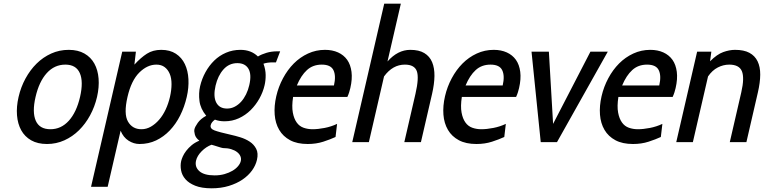

<svg xmlns="http://www.w3.org/2000/svg" viewBox="-20 -770 4138 1040"><path d="M234.7 10C268 10 299.4 3.3 328.8 -10C358.2 -23.3 384.6 -41.5 407.9 -64.5C431.2 -87.5 451.3 -114.5 468.1 -145.5C484.9 -176.5 497.4 -209.7 505.6 -245C513.7 -280.3 516.5 -313.5 514 -344.5C511.5 -375.5 503.9 -402.5 491.2 -425.5C478.5 -448.5 460.6 -466.7 437.3 -480C414.1 -493.3 385.8 -500 352.4 -500C318.4 -500 286.7 -493.3 257.3 -480C227.9 -466.7 201.5 -448.5 178.2 -425.5C154.9 -402.5 134.9 -375.5 118 -344.5C101.2 -313.5 88.7 -280.3 80.6 -245C72.4 -209.7 69.6 -176.5 72.1 -145.5C74.6 -114.5 82.2 -87.5 94.9 -64.5C107.6 -41.5 125.6 -23.3 148.8 -10C172.1 3.3 200.7 10 234.7 10ZM334 -420C372.6 -420 398.8 -404.7 412.3 -374C425.9 -343.3 426.3 -300.3 413.6 -245C400.8 -189.7 380.5 -146.7 352.8 -116C325 -85.3 291.8 -70 253.2 -70C213.8 -70 187.4 -85.3 173.8 -116C160.2 -146.7 159.8 -189.7 172.6 -245C185.3 -300.3 205.6 -343.3 233.3 -374C261.1 -404.7 294.6 -420 334 -420Z M735.7 10C768.4 10 798.4 3.5 825.7 -9.5C853 -22.5 877.7 -40.5 899.7 -63.5C921.6 -86.5 940.4 -113.5 955.9 -144.5C971.4 -175.5 983.3 -209 991.6 -245C999.3 -278.3 1002.3 -310.3 1000.7 -341C999.1 -371.7 992.7 -398.8 981.5 -422.5C970.3 -446.2 954 -465 932.6 -479C911.1 -493 884.8 -500 853.4 -500C823.4 -500 797.5 -493 775.6 -479C753.7 -465 731.1 -445.3 708 -420L716.1 -490H642.1L473.1 242H563.1L633.3 -62C643.1 -38 657.4 -20 676.3 -8C695.2 4 715 10 735.7 10ZM827 -420C845 -420 859.9 -415.5 871.8 -406.5C883.8 -397.5 893 -385.3 899.4 -370C905.9 -354.7 909.1 -336.2 909.1 -314.5C909.1 -292.8 906.3 -269.7 900.6 -245C895 -221 887.3 -198.3 877.4 -177C867.4 -155.7 855.7 -137.2 842 -121.5C828.4 -105.8 813.5 -93.3 797.4 -84C781.2 -74.7 764.2 -70 746.2 -70C713.5 -70 689.2 -83.8 673.2 -111.5C657.3 -139.2 656.4 -183.7 670.6 -245C684.3 -304.3 705.6 -348.3 734.5 -377C763.5 -405.7 794.3 -420 827 -420Z M1126.3 250C1160.3 250 1191.5 245.7 1219.8 237C1248.1 228.3 1272.8 216.8 1293.7 202.5C1314.7 188.2 1331.8 171.8 1345.1 153.5C1358.3 135.2 1367.2 116 1371.8 96C1377.4 72 1376 52 1367.7 36C1359.4 20 1347.6 7 1332.2 -3C1316.8 -13 1299.8 -20.8 1281.1 -26.5C1262.4 -32.2 1245.5 -36.7 1230.2 -40C1188.4 -49.3 1159 -57.2 1142.2 -63.5C1125.3 -69.8 1118.3 -79.3 1121.2 -92C1122.6 -98 1125.4 -103.5 1129.5 -108.5C1133.7 -113.5 1138.6 -118 1144.2 -122C1159.4 -116 1176.8 -113 1196.1 -113C1224.1 -113 1250 -118.5 1273.9 -129.5C1297.8 -140.5 1319 -155.2 1337.6 -173.5C1356.1 -191.8 1371.9 -212.7 1385 -236C1398 -259.3 1407.4 -283.3 1413.1 -308C1417.3 -326 1419.2 -344.7 1419 -364C1418.8 -383.3 1414.9 -403.7 1407.1 -425C1415.1 -427.7 1423 -429.5 1430.9 -430.5C1438.8 -431.5 1444.4 -432 1447.7 -432H1474.7L1497.6 -492H1481.6C1460.9 -492 1441.6 -489.3 1423.7 -484C1405.8 -478.7 1390.3 -472 1377.1 -464C1352.7 -488 1321.1 -500 1282.4 -500C1254.4 -500 1228.4 -494.8 1204.4 -484.5C1180.3 -474.2 1159 -460 1140.5 -442C1122.1 -424 1106.2 -403 1093 -379C1079.8 -355 1070.1 -329.7 1063.9 -303C1058.1 -277.7 1056.9 -251 1060.5 -223C1064 -195 1076.2 -168.3 1097 -143C1076.4 -131.7 1061.1 -118.8 1051.1 -104.5C1041.1 -90.2 1035.2 -78.7 1033.2 -70C1031.5 -62.7 1032.2 -53 1035.5 -41C1038.7 -29 1046.8 -18 1059.8 -8C1043.6 -1.3 1029.8 6.8 1018.2 16.5C1006.6 26.2 996.8 36.3 988.6 47C980.5 57.7 974.3 67.8 970.1 77.5C965.9 87.2 963 95.3 961.4 102C957.8 118 957.5 134.8 960.8 152.5C964 170.2 971.8 186.2 984.2 200.5C996.6 214.8 1014.3 226.7 1037.5 236C1060.7 245.3 1090.3 250 1126.3 250ZM1265.8 -428C1293.8 -428 1313.8 -417.8 1325.8 -397.5C1337.7 -377.2 1339.3 -347.7 1330.3 -309C1326.2 -291 1320.3 -274.3 1312.8 -259C1305.2 -243.7 1296.3 -230.3 1286.1 -219C1275.8 -207.7 1264.2 -198.7 1251.3 -192C1238.5 -185.3 1224.7 -182 1210 -182C1182 -182 1162.4 -193 1151.1 -215C1139.9 -237 1138.7 -267.3 1147.6 -306C1156 -342 1170.2 -371.3 1190.5 -394C1210.7 -416.7 1235.8 -428 1265.8 -428ZM1187.6 32C1204.3 32 1219.1 34 1232.2 38C1245.3 42 1256.1 47.3 1264.5 54C1273 60.7 1278.9 68.2 1282.3 76.5C1285.7 84.8 1286.4 93.3 1284.4 102C1282.3 111.3 1277.3 120.7 1269.5 130C1261.7 139.3 1251.6 147.7 1239.2 155C1226.8 162.3 1212.5 168.3 1196.1 173C1179.6 177.7 1161.8 180 1142.4 180C1104.4 180 1076.9 172.3 1059.7 157C1042.6 141.7 1036.7 122.7 1041.9 100C1045.9 82.7 1056 65.8 1072.1 49.5C1088.2 33.2 1106.1 21.3 1125.8 14C1128.9 14.7 1133.6 16 1139.8 18C1146 20 1152.4 22 1159 24C1165.5 26 1171.4 27.8 1176.7 29.5C1182 31.2 1185.6 32 1187.6 32Z M1567.6 -245H1861.6C1865.6 -253.7 1868.8 -262 1871.3 -270C1873.8 -278 1875.9 -285.7 1877.6 -293C1885.2 -325.7 1887.3 -355 1884 -381C1880.6 -407 1872.8 -428.7 1860.5 -446C1848.1 -463.3 1831.7 -476.7 1811.2 -486C1790.7 -495.3 1767.1 -500 1740.4 -500C1707.8 -500 1677.1 -493.3 1648.3 -480C1619.6 -466.7 1593.9 -448.7 1571.3 -426C1548.8 -403.3 1529.3 -376.7 1512.9 -346C1496.5 -315.3 1484.3 -283 1476.5 -249C1468.3 -213.7 1465.5 -180.3 1467.9 -149C1470.3 -117.7 1478.5 -90.2 1492.4 -66.5C1506.2 -42.8 1525.9 -24.2 1551.4 -10.5C1576.9 3.2 1608.7 10 1646.7 10C1677.4 10 1705.5 5.8 1731.1 -2.5C1756.7 -10.8 1778.8 -19.3 1797.5 -28L1805.9 -99C1784.9 -89 1762.4 -81.7 1738.3 -77C1714.2 -72.3 1692.5 -70 1673.2 -70C1655.8 -70 1639.6 -72.7 1624.5 -78C1609.4 -83.3 1596.9 -92.8 1587.1 -106.5C1577.2 -120.2 1570.2 -138.2 1566.1 -160.5C1561.9 -182.8 1562.4 -211 1567.6 -245ZM1723 -420C1755.6 -420 1776.8 -409.8 1786.4 -389.5C1796.1 -369.2 1796.9 -341.7 1788.9 -307H1587.9C1602.9 -343 1621.1 -370.8 1642.7 -390.5C1664.2 -410.2 1691 -420 1723 -420Z M2170 0H2260L2320.5 -262C2328.6 -297.3 2332.9 -329.5 2333.3 -358.5C2333.6 -387.5 2329.4 -412.5 2320.6 -433.5C2311.8 -454.5 2297.7 -470.8 2278.4 -482.5C2259.1 -494.2 2233.8 -500 2202.4 -500C2157.1 -500 2115.9 -479 2078.9 -437L2151.2 -750H2061.2L1888 0H1978L2060.2 -356C2091.4 -398.7 2129 -420 2173 -420C2207.6 -420 2229.2 -408.2 2237.8 -384.5C2246.3 -360.8 2243.9 -320 2230.5 -262Z M2481.6 -245H2775.6C2779.6 -253.7 2782.8 -262 2785.3 -270C2787.8 -278 2789.9 -285.7 2791.6 -293C2799.2 -325.7 2801.3 -355 2798 -381C2794.6 -407 2786.8 -428.7 2774.5 -446C2762.1 -463.3 2745.7 -476.7 2725.2 -486C2704.7 -495.3 2681.1 -500 2654.4 -500C2621.8 -500 2591.1 -493.3 2562.3 -480C2533.6 -466.7 2507.9 -448.7 2485.3 -426C2462.8 -403.3 2443.3 -376.7 2426.9 -346C2410.5 -315.3 2398.3 -283 2390.5 -249C2382.3 -213.7 2379.5 -180.3 2381.9 -149C2384.3 -117.7 2392.5 -90.2 2406.4 -66.5C2420.2 -42.8 2439.9 -24.2 2465.4 -10.5C2490.9 3.2 2522.7 10 2560.7 10C2591.4 10 2619.5 5.8 2645.1 -2.5C2670.7 -10.8 2692.8 -19.3 2711.5 -28L2719.9 -99C2698.9 -89 2676.4 -81.7 2652.3 -77C2628.2 -72.3 2606.5 -70 2587.2 -70C2569.8 -70 2553.6 -72.7 2538.5 -78C2523.4 -83.3 2510.9 -92.8 2501.1 -106.5C2491.2 -120.2 2484.2 -138.2 2480.1 -160.5C2475.9 -182.8 2476.4 -211 2481.6 -245ZM2637 -420C2669.6 -420 2690.8 -409.8 2700.4 -389.5C2710.1 -369.2 2710.9 -341.7 2702.9 -307H2501.9C2516.9 -343 2535.1 -370.8 2556.7 -390.5C2578.2 -410.2 2605 -420 2637 -420Z M2997 0 3272.1 -490H3178.1L2975.9 -99L2953.1 -490H2859.1L2909 0Z M3329.6 -245H3623.6C3627.6 -253.7 3630.8 -262 3633.3 -270C3635.8 -278 3637.9 -285.7 3639.6 -293C3647.2 -325.7 3649.3 -355 3646 -381C3642.6 -407 3634.8 -428.7 3622.5 -446C3610.1 -463.3 3593.7 -476.7 3573.2 -486C3552.7 -495.3 3529.1 -500 3502.4 -500C3469.8 -500 3439.1 -493.3 3410.3 -480C3381.6 -466.7 3355.9 -448.7 3333.3 -426C3310.8 -403.3 3291.3 -376.7 3274.9 -346C3258.5 -315.3 3246.3 -283 3238.5 -249C3230.3 -213.7 3227.5 -180.3 3229.9 -149C3232.3 -117.7 3240.5 -90.2 3254.4 -66.5C3268.2 -42.8 3287.9 -24.2 3313.4 -10.5C3338.9 3.2 3370.7 10 3408.7 10C3439.4 10 3467.5 5.8 3493.1 -2.5C3518.7 -10.8 3540.8 -19.3 3559.5 -28L3567.9 -99C3546.9 -89 3524.4 -81.7 3500.3 -77C3476.2 -72.3 3454.5 -70 3435.2 -70C3417.8 -70 3401.6 -72.7 3386.5 -78C3371.4 -83.3 3358.9 -92.8 3349.1 -106.5C3339.2 -120.2 3332.2 -138.2 3328.1 -160.5C3323.9 -182.8 3324.4 -211 3329.6 -245ZM3485 -420C3517.6 -420 3538.8 -409.8 3548.4 -389.5C3558.1 -369.2 3558.9 -341.7 3550.9 -307H3349.9C3364.9 -343 3383.1 -370.8 3404.7 -390.5C3426.2 -410.2 3453 -420 3485 -420Z M3933 0H4023L4085.3 -270C4093.5 -305.3 4097.7 -337.2 4097.9 -365.5C4098.1 -393.8 4093.3 -418 4083.6 -438C4073.9 -458 4059.1 -473.3 4039.2 -484C4019.4 -494.7 3993.4 -500 3961.4 -500C3941.4 -500 3920.2 -496 3897.7 -488C3875.2 -480 3851.3 -463.3 3826.1 -438L3833.1 -490H3756.1L3643 0H3733L3815.2 -356C3830.3 -378 3847.8 -394.2 3867.9 -404.5C3887.9 -414.8 3908.6 -420 3930 -420C3966 -420 3988.9 -408 3998.7 -384C4008.4 -360 4007.3 -322 3995.3 -270Z"/></svg>

Font: Cabin Condensed
Style: Regular
Weight: 400
Italic angle: -13°
Designer: Pablo Impallari
Foundry: Pablo Impallari. www.impallari.com Igino Marini. www.ikern.com
Version: Version 1.006